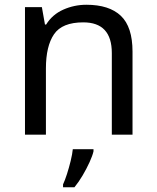

<svg xmlns="http://www.w3.org/2000/svg" viewBox="-20 -566 658 807"><path d="M343 -546Q439 -546 488 -499.5Q537 -453 537 -349V0H450V-343Q450 -472 330 -472Q241 -472 207 -422Q173 -372 173 -278V0H85V-536H156L169 -463H174Q200 -505 246 -525.5Q292 -546 343 -546ZM373 70Q369 88 356.5 115.5Q344 143 327.5 171Q311 199 293 221H245V209Q253 192 261.5 165.5Q270 139 277 110.5Q284 82 286 61H373Z"/></svg>

Font: Noto Sans Chakma
Style: Regular
Weight: 400
Designer: Zachary Quinn Scheuren - Monotype Design Team
Foundry: Monotype Imaging Inc.
Version: Version 2.003; ttfautohint (v1.8.4.7-5d5b)